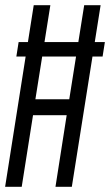

<svg xmlns="http://www.w3.org/2000/svg" viewBox="-25 -720 424 740"><path d="M38 -502 46.8 -557.9H379.2L370.4 -502ZM-5.3 0 105 -700H169.1L111.4 -337.3H241.9L299.5 -700H362.8L251.8 0H188.8L232 -276.1H102.3L58.7 0Z"/></svg>

Font: Georama ExtraCondensed Thin
Style: Italic
Weight: 100
Width: 2
Italic angle: -9°
Designer: Jean-Baptiste Levee
Foundry: Production Type
Version: Version 1.001